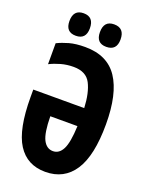

<svg xmlns="http://www.w3.org/2000/svg" viewBox="-166 -984 832 1077"><g transform="rotate(20 250.0 -445.0)"><path d="M242 10Q354 10 413 -80Q472 -170 472 -357Q472 -538 410 -631.5Q348 -725 215 -725Q159 -725 120 -714Q81 -703 51 -688V-563Q81 -578 116.5 -588Q152 -598 192 -598Q267 -598 294.5 -544.5Q322 -491 326 -401H22V-357Q22 -164 77.5 -77Q133 10 242 10ZM243 -114Q205 -114 184.5 -154Q164 -194 163 -293H325Q321 -194 300.5 -154Q280 -114 243 -114ZM324 -766Q386 -766 386 -832Q386 -900 324 -900Q263 -900 263 -832Q263 -766 324 -766ZM142 -766Q203 -766 203 -832Q203 -900 142 -900Q81 -900 81 -832Q81 -766 142 -766Z"/></g></svg>

Font: Noto Sans Mono Condensed Extra
Style: Regular
Weight: 800
Width: 3
Designer: Monotype Design Team
Foundry: Monotype Imaging Inc.
Version: Version 1.900